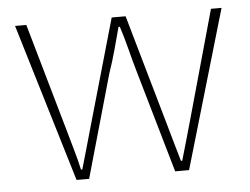

<svg xmlns="http://www.w3.org/2000/svg" viewBox="-41 -528 754 578"><g transform="rotate(-5 336.0 -239.0)"><path d="M168 0 24 -478H58L150 -156Q159 -123 168 -92.5Q177 -62 184 -30H188Q197 -62 206 -92.5Q215 -123 224 -156L316 -478H358L450 -156Q459 -123 468 -92.5Q477 -62 486 -30H490Q499 -62 508 -92.5Q517 -123 526 -156L616 -478H648L508 0H466L376 -312Q366 -347 357.5 -380.5Q349 -414 338 -448H334Q325 -414 315.5 -379.5Q306 -345 294 -310L206 0Z"/></g></svg>

Font: SourceSans3VF
Style: Regular
Weight: 200
Designer: Paul D. Hunt
Foundry: Adobe
Version: Version 3.052;hotconv 1.1.0;makeotfexe 2.6.0